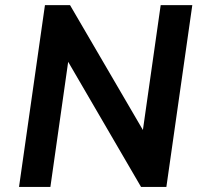

<svg xmlns="http://www.w3.org/2000/svg" viewBox="-20 -739 780 759"><path d="M179.2 0 249.5 -494.6 537.6 0H637.7L740.2 -718.8H615.2L544.9 -225.1L256.8 -718.8H157.7L55.2 0Z"/></svg>

Font: Winston SemiBold
Style: Italic
Weight: 600
Italic angle: -8.13011°
Designer: Vernon Adams, Kim Jin-seong, David Berlow, Cristiano Sobral
Foundry: The Winston Project Authors
Version: Version 3.004